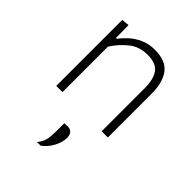

<svg xmlns="http://www.w3.org/2000/svg" viewBox="-223 -619 1017 1017"><g transform="rotate(45 285.0 -111.0)"><path d="M99 0V-494.5L142 -498.5L143 -403.5H150Q165 -425 190.5 -448.5Q216 -472 251.8 -488.5Q287.5 -505 333.5 -505Q415 -505 450.2 -459Q485.5 -413 485.5 -327.5V0H439V-321Q439 -389 414 -424Q389 -459 324 -459Q263.5 -459 220.2 -424.2Q177 -389.5 145.5 -340.5V0ZM237 283Q258.5 256 263.8 230.8Q269 205.5 269 164V110L296.5 108.5Q315.5 109.5 325 121.8Q334.5 134 334.5 153Q334.5 187 315.2 223.2Q296 259.5 265 282Z"/></g></svg>

Font: Heraclito ExtraLight
Style: Regular
Weight: 200
Designer: Kostas Bartsokas (font) & Cristiano Sobral (main changes)
Foundry: Kostas Bartsokas (font) & Cristiano Sobral (main changes)
Version: Version 1.00;July 8, 2020;FontCreator 13.0.0.2655 64-bit